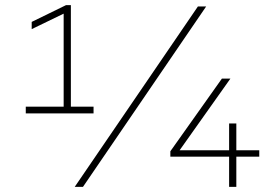

<svg xmlns="http://www.w3.org/2000/svg" viewBox="-20 -725 1041 745"><path d="M343 -311H255V-705H236L103 -640V-612L227 -672V-311H80V-285H343ZM270 0H302L780 -700H748ZM641 -117H869V0H897V-117H986V-142H897V-246H869V-142H677L874 -420H841L641 -138Z"/></svg>

Font: Chess Sans ExtraLight
Style: Regular
Weight: 275
Designer: Wolf Bōese
Foundry: Wolf Bōese
Version: Version 7.223;Glyphs 3.3 (3306)